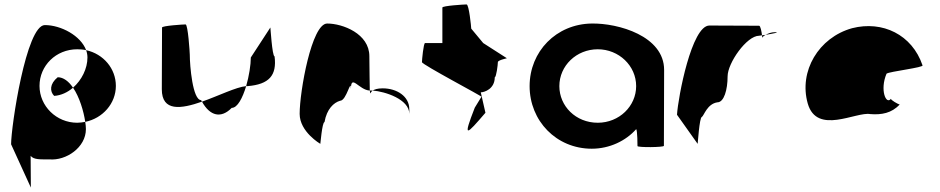

<svg xmlns="http://www.w3.org/2000/svg" viewBox="-20 -662 4237 865"><path d="M30 -12 119 183 118 40C132 58 162 56 202 56C278 63 367 2 367 -80C367 -90 366 -101 364 -113C352 -111 341 -109 328 -109C234 -109 158 -184 158 -275C158 -366 232 -440 328 -440C342 -440 355 -439 368 -436C344 -501 255 -549 182 -549C98 -549 30 -92 30 -12ZM224 -230C255 -232 285 -246 309 -267C290 -295 266 -314 240 -314C203 -284 204 -250 224 -230ZM309 -267C338 -225 357 -161 364 -113C443 -129 502 -196 502 -275C502 -353 446 -419 368 -436C372 -425 374 -414 374 -403C374 -353 348 -301 309 -267Z M709 -260C709 -158 796 -171 890 -204C889 -206 887 -209 886 -211C848 -211 835 -366 835 -416C835 -424 827 -552 816 -552C806 -552 710 -546 710 -538C710 -538 709 -340 709 -260ZM890 -204C926 -139 976 -127 1024 -176C1050 -176 1073 -221 1089 -274C1044 -270 964 -230 890 -204ZM1089 -274H1096C1192 -282 1228 -322 1217 -408C1206 -408 1198 -546 1198 -538L1110 -403C1110 -370 1102 -319 1089 -274Z M1330 -149C1330 -68 1423 -14 1423 -14C1423 -6 1431 -112 1442 -112C1452 -171 1484 -200 1512 -208C1542 -208 1561 -314 1561 -261C1561 -331 1597 -256 1646 -254C1646 -281 1644 -346 1644 -409C1644 -510 1524 -556 1454 -556C1384 -556 1330 -250 1330 -149ZM1646 -254C1647 -246 1648 -242 1649 -241C1649 -237 1648 -246 1659 -254ZM1659 -254C1714 -250 1824 -215 1824 -149V-170C1824 -228 1768 -264 1704 -264C1680 -264 1667 -259 1659 -254Z M1881 -382C1881 -371 2157 -226 2149 -226L2119 -177C2063 -34 2081 -54 2167 -154L2146 -246C2162 -246 2209 -261 2209 -314C2216 -314 2223 -371 2223 -382C2223 -392 2270 -400 2263 -400L2157 -468L2103 -533C2103 -540 2093 -642 2082 -642C2071 -642 1973 -636 1973 -628V-468H1895C1888 -468 1881 -392 1881 -382Z M2366 -274C2366 -118 2486 8 2646 8C2727 8 2800 -28 2846 -80C2852 -76 2852 -4 2852 -4C2852 3 2971 2 2971 -5L2972 -347C2972 -500 2765 -558 2646 -556C2486 -554 2366 -430 2366 -274ZM2500 -274C2500 -366 2577 -440 2673 -440C2768 -440 2846 -366 2846 -274C2846 -184 2770 -109 2673 -109C2574 -109 2500 -184 2500 -274Z M3030 -145 3123 -14C3123 -6 3131 -135 3142 -135C3152 -142 3166 -194 3212 -201C3242 -201 3258 -258 3258 -318C3258 -378 3344 -501 3400 -501C3400 -501 3405 -502 3413 -503C3411 -520 3406 -546 3400 -546C3400 -546 3258 -547 3176 -547C3096 -547 3035 -225 3030 -145ZM3413 -503C3414 -498 3414 -494 3414 -491C3414 -494 3420 -500 3429 -505C3423 -504 3418 -504 3413 -503ZM3429 -505C3459 -510 3498 -517 3471 -517C3455 -517 3440 -511 3429 -505Z M3619 -196C3660 -52 3837 -160 3901 -148C3951 -144 3997 -152 4033 -191C4025 -193 3992 -212 3994 -217C3972 -188 3943 -257 3974 -330C3986 -340 4146 -358 4136 -368C4089 -506 3956 -570 3819 -535C3668 -493 3578 -341 3619 -196ZM3994 -218C3994 -218 3994 -217 3994 -217C3994 -217 3994 -218 3994 -218ZM4034 -192C4034 -192 4033 -191 4033 -191C4035 -191 4035 -191 4034 -190Z"/></svg>

Font: Ampere
Style: Regular
Weight: 400
Version: Version 1